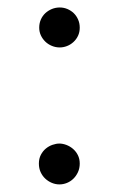

<svg xmlns="http://www.w3.org/2000/svg" viewBox="-20 -481 319 516"><path d="M194.3 -41.5Q194.3 -28.8 189.5 -18.3Q184.6 -7.8 177 -0.5Q169.4 6.8 159.7 10.7Q149.9 14.6 139.6 14.6Q129.4 14.6 119.4 10.5Q109.4 6.3 101.6 -1Q93.8 -8.3 89.1 -18.6Q84.5 -28.8 84.5 -41.5Q84.5 -54.7 89.8 -64.9Q95.2 -75.2 103.3 -81.8Q111.3 -88.4 121.1 -91.8Q130.9 -95.2 139.6 -95.2Q148.4 -95.2 158.2 -91.6Q168 -87.9 176 -81.1Q184.1 -74.2 189.2 -64.2Q194.3 -54.2 194.3 -41.5ZM194.3 -406.7Q194.3 -394.5 189.7 -384.8Q185.1 -375 177.2 -367.9Q169.4 -360.8 159.9 -357.2Q150.4 -353.5 140.6 -353.5Q129.4 -353.5 119.4 -357.7Q109.4 -361.8 101.8 -369.1Q94.2 -376.5 89.8 -386Q85.4 -395.5 85.4 -406.7Q85.4 -418.5 89.8 -428.5Q94.2 -438.5 101.8 -445.6Q109.4 -452.6 119.4 -456.8Q129.4 -460.9 140.6 -460.9Q151.4 -460.9 161.1 -456.8Q170.9 -452.6 178.2 -445.6Q185.5 -438.5 189.9 -428.5Q194.3 -418.5 194.3 -406.7Z"/></svg>

Font: Doulos SIL Phon
Style: Regular
Weight: 400
Designer: Walt Agee, Victor Gaultney, Peter Martin, Debbi Hosken, Becca Hirsbrunner
Foundry: SIL International
Version: Version 5.000